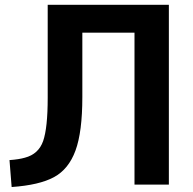

<svg xmlns="http://www.w3.org/2000/svg" viewBox="-20 -750 784 780"><path d="M18.6 -99.6Q57.6 -102.5 81.1 -109.4Q136.7 -124 155.3 -177.2Q173.8 -230.5 173.8 -352.5V-730.5H666V0H526.4V-617.2H314.5V-355.5Q314.5 -213.9 286.6 -138.2Q258.8 -62.5 199.2 -30.3Q139.6 2 27.3 9.8Z"/></svg>

Font: GenEi M Gothic v2 Bold
Style: Regular
Weight: 700
Version: Version 2.0